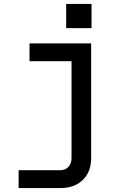

<svg xmlns="http://www.w3.org/2000/svg" viewBox="-20 -769 640 969"><path d="M286 180H74V90H284Q310 90 325.5 73Q341 56 341 29V-460H129V-550H440V30Q440 98 398 139Q356 180 286 180ZM314 -749H442V-627H314Z"/></svg>

Font: Tiny Medium
Style: Regular
Weight: 500
Monospace: yes
Designer: Philipp Nurullin, Konstantin Bulenkov
Foundry: JetBrains
Version: Version 2.251; ttfautohint (v1.8.4.7-5d5b)